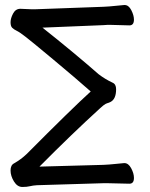

<svg xmlns="http://www.w3.org/2000/svg" viewBox="-20 -730 597 764"><path d="M474 -81H475Q491 -81 502 -60.5Q513 -40 513 -22Q513 1 495 1L408 -1H392L127 7Q111 8 99 11Q87 14 69 14Q49 14 35.5 -8Q22 -30 22 -51.5Q22 -73 36 -80Q64 -96 86 -117Q265 -297 341 -366Q281 -419 194 -491.5Q107 -564 82.5 -583Q58 -602 46.5 -607.5Q35 -613 28.5 -619.5Q22 -626 22 -641.5Q22 -657 32 -676Q42 -695 61 -695Q61 -695 108 -693H117L391 -703Q415 -704 437 -706.5Q459 -709 474 -710H476Q492 -710 502.5 -689.5Q513 -669 513 -652Q513 -629 495 -629L421 -631H407Q404 -631 392 -630L149 -620Q275 -520 372 -435Q398 -415 428 -401Q442 -395 442 -375Q442 -335 419 -324Q410 -320 401 -317Q393 -313 378 -299Q266 -197 137 -67L391 -74Q415 -75 437.5 -77.5Q460 -80 474 -81Z"/></svg>

Font: Moon Stars Kai
Style: Bold
Weight: 700
Designer: GuiWonder
Version: Version 1.101